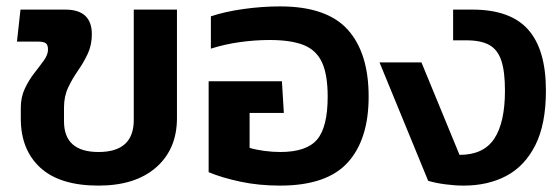

<svg xmlns="http://www.w3.org/2000/svg" viewBox="-20 -570 1736 600"><path d="M288 10Q167 10 106 -46Q45 -102 45 -199V-233Q45 -267 58 -294Q71 -321 87.5 -342Q104 -363 117 -381Q130 -399 130 -415Q130 -430 123 -435Q116 -440 98 -440H33L44 -540H184Q267 -540 267 -463Q267 -429 254 -401.5Q241 -374 223.5 -349Q206 -324 193 -296.5Q180 -269 180 -234V-191Q180 -95 288 -95Q398 -95 398 -195V-540H533V-201Q533 -104 468 -47Q403 10 288 10Z M855 10Q788 10 730 -2.5Q672 -15 632 -32V-316H861L867 -217H760V-108Q779 -102 805.5 -98.5Q832 -95 856 -95Q938 -95 971 -134Q1004 -173 1004 -268Q1004 -336 986.5 -374.5Q969 -413 929.5 -429Q890 -445 822 -445Q778 -445 730.5 -438.5Q683 -432 639 -418V-519Q684 -534 742 -542Q800 -550 855 -550Q1001 -550 1066.5 -477.5Q1132 -405 1132 -268Q1132 -134 1066.5 -62Q1001 10 855 10Z M1429 10Q1402 10 1371.5 6Q1341 2 1318 -5L1166 -375H1297L1416 -86Q1491 -86 1524.5 -136.5Q1558 -187 1558 -287Q1558 -347 1546.5 -381Q1535 -415 1509 -429.5Q1483 -444 1437 -444H1396V-540H1456Q1575 -540 1630.5 -477.5Q1686 -415 1686 -287Q1686 -182 1653 -116.5Q1620 -51 1562.5 -20.5Q1505 10 1429 10Z"/></svg>

Font: Kanit Medium
Style: Regular
Weight: 500
Designer: Katatrad Team
Foundry: CadsonDemak
Version: Version 2.000; ttfautohint (v1.8.3)